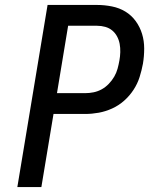

<svg xmlns="http://www.w3.org/2000/svg" viewBox="-20 -755 640 775"><path d="M50 0 172 -735H372Q402 -735 432 -729Q462 -723 486.5 -708Q511 -693 528 -669.5Q545 -646 553.5 -618Q562 -590 562 -559Q562 -528 557 -498Q552 -471 543.5 -444Q535 -417 519 -392.5Q503 -368 481 -348.5Q459 -329 432.5 -317Q406 -305 378.5 -300Q351 -295 324 -295H196L147 0ZM210 -379H324Q341 -379 358 -382.5Q375 -386 390.5 -394.5Q406 -403 419 -416.5Q432 -430 441 -445.5Q450 -461 454.5 -477.5Q459 -494 462 -511Q465 -527 465.5 -544.5Q466 -562 463 -578Q460 -594 452.5 -608Q445 -622 433 -632Q421 -642 405 -646.5Q389 -651 372 -651H255Z"/></svg>

Font: Iosevka Curly MdExObl
Style: Regular
Weight: 500
Width: 7
Italic angle: -9°
Monospace: yes
Designer: Belleve Invis
Foundry: Belleve Invis
Version: Version 11.1.0; ttfautohint (v1.8.3)